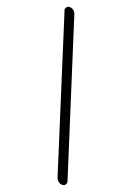

<svg xmlns="http://www.w3.org/2000/svg" viewBox="-180 -853 751 1097"><g transform="rotate(20 196.0 -305.0)"><path d="M350.6 179.7Q337.9 179.7 327.1 171.4Q316.4 163.1 311.5 150.4L22.5 -760.7Q20.5 -764.6 20.5 -768.6Q20.5 -774.4 25.4 -780.3Q32.2 -790 43 -790Q56.6 -790 67.4 -781.7Q78.1 -773.4 82 -760.7L372.1 150.4Q373 154.3 373 158.2Q373 164.1 369.1 169.9Q362.3 179.7 350.6 179.7Z"/></g></svg>

Font: Gen Jyuu Gothic Normal
Style: Regular
Weight: 300
Designer: [Source Han Sans]
Ryoko NISHIZUKA  (kana & ideographs); Paul D. Hunt (Latin, Greek & Cyrillic); Wenlong ZHANG  (bopomofo
Version: Version 1.002.20150607